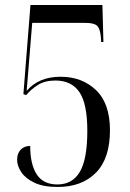

<svg xmlns="http://www.w3.org/2000/svg" viewBox="-20 -733 518 763"><path d="M209 10Q152 10 116.5 -7Q81 -24 64.5 -49Q48 -74 48 -98Q48 -123 62 -138Q76 -153 100 -153Q100 -80 126 -40Q152 0 208 0Q268 0 297.5 -50.5Q327 -101 327 -213Q327 -321 295.5 -367Q264 -413 200 -413Q158 -413 130 -395Q102 -377 84 -355L73 -359L101 -713H387L391 -566H382L381 -584Q378 -619 366 -630.5Q354 -642 320 -642H108L86 -372Q134 -428 221 -428Q306 -428 361.5 -375Q417 -322 417 -215Q417 -103 361 -46.5Q305 10 209 10Z"/></svg>

Font: Noto Serif Display Condensed
Style: Regular
Weight: 400
Width: 3
Designer: Monotype Design Team
Foundry: Monotype Imaging Inc.
Version: Version 2.009